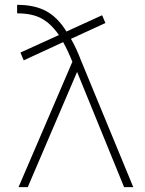

<svg xmlns="http://www.w3.org/2000/svg" viewBox="-20 -772 601 794"><path d="M298.8 -474.6 94.7 2H56.6L279.3 -516.6Q259.8 -564.5 241.2 -597.7L78.1 -522.5L64.5 -554.7L223.6 -627Q192.4 -672.9 153.3 -694.8Q114.3 -716.8 50.8 -716.8V-752Q123 -752 170.9 -726.1Q218.8 -700.2 254.9 -641.6L402.3 -709L416 -676.8L273.4 -611.3Q293.9 -577.1 316.4 -518.6L531.2 2H493.2Z"/></svg>

Font: Gen Shin Gothic ExtraLight
Style: Regular
Weight: 100
Designer: [Source Han Sans]
Ryoko NISHIZUKA  (kana & ideographs); Paul D. Hunt (Latin, Greek & Cyrillic); Wenlong ZHANG  (bopomofo
Version: Version 1.002.20150607